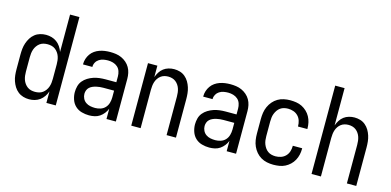

<svg xmlns="http://www.w3.org/2000/svg" viewBox="-70 -1135 3139 1543"><g transform="rotate(15 1500.0 -363.5)"><path d="M215 8Q190 8 166 1Q142 -6 122.5 -21.5Q103 -37 90 -58Q77 -79 69 -102.5Q61 -126 58.5 -150.5Q56 -175 56 -200V-320Q56 -345 58.5 -369.5Q61 -394 69 -417.5Q77 -441 90 -462Q103 -483 122.5 -498.5Q142 -514 166 -521Q190 -528 215 -528Q239 -528 262 -521.5Q285 -515 304 -501Q323 -487 336.5 -467Q350 -447 358 -424V-735H436V0H358V-96Q350 -73 336.5 -53Q323 -33 304 -19Q285 -5 262 1.5Q239 8 215 8ZM246 -62Q263 -62 279.5 -66Q296 -70 309.5 -80Q323 -90 333 -104Q343 -118 348.5 -134Q354 -150 356 -166.5Q358 -183 358 -200V-320Q358 -337 356 -353.5Q354 -370 348.5 -386Q343 -402 333 -416Q323 -430 309.5 -440Q296 -450 279.5 -454Q263 -458 246 -458Q229 -458 212.5 -454Q196 -450 182.5 -440Q169 -430 159 -416Q149 -402 143.5 -386Q138 -370 136 -353.5Q134 -337 134 -320V-200Q134 -183 136 -166.5Q138 -150 143.5 -134Q149 -118 159 -104Q169 -90 182.5 -80Q196 -70 212.5 -66Q229 -62 246 -62Z M714 8Q683 8 652.5 -0.5Q622 -9 599.5 -30Q577 -51 566.5 -81.5Q556 -112 556 -143Q556 -168 562.5 -193Q569 -218 585 -237.5Q601 -257 623 -270.5Q645 -284 669 -292Q693 -300 718 -303Q743 -306 769 -306H858V-355Q858 -376 851 -397Q844 -418 828 -432Q812 -446 791 -452Q770 -458 749 -458Q730 -458 711 -454.5Q692 -451 675.5 -440.5Q659 -430 649.5 -413Q640 -396 640 -377V-375H562V-378Q562 -401 569 -422.5Q576 -444 589 -462.5Q602 -481 620.5 -494Q639 -507 660.5 -514.5Q682 -522 704 -525Q726 -528 749 -528Q773 -528 797 -524.5Q821 -521 843 -511Q865 -501 883.5 -485Q902 -469 914 -448Q926 -427 931 -403Q936 -379 936 -355V0H858V-86Q850 -65 835.5 -46.5Q821 -28 802 -15Q783 -2 760 3Q737 8 714 8ZM746 -62Q769 -62 791.5 -69.5Q814 -77 829.5 -94Q845 -111 851.5 -134Q858 -157 858 -180V-236H769Q754 -236 739 -234.5Q724 -233 709.5 -229.5Q695 -226 681 -220Q667 -214 656 -204Q645 -194 639.5 -179.5Q634 -165 634 -150Q634 -130 643 -111.5Q652 -93 668.5 -81.5Q685 -70 705 -66Q725 -62 746 -62Z M1064 0V-520H1142V-425Q1150 -447 1162.5 -467Q1175 -487 1193.5 -501Q1212 -515 1235 -521.5Q1258 -528 1281 -528Q1306 -528 1329.5 -521Q1353 -514 1372 -498Q1391 -482 1403.5 -461Q1416 -440 1423.5 -416.5Q1431 -393 1433.5 -368.5Q1436 -344 1436 -320V0H1358V-320Q1358 -337 1356 -353.5Q1354 -370 1349 -385.5Q1344 -401 1334.5 -415Q1325 -429 1312 -439Q1299 -449 1283 -453.5Q1267 -458 1250 -458Q1233 -458 1217 -453.5Q1201 -449 1188 -439Q1175 -429 1165.5 -415Q1156 -401 1151 -385.5Q1146 -370 1144 -353.5Q1142 -337 1142 -320V0Z M1714 8Q1683 8 1652.5 -0.5Q1622 -9 1599.5 -30Q1577 -51 1566.5 -81.5Q1556 -112 1556 -143Q1556 -168 1562.5 -193Q1569 -218 1585 -237.5Q1601 -257 1623 -270.5Q1645 -284 1669 -292Q1693 -300 1718 -303Q1743 -306 1769 -306H1858V-355Q1858 -376 1851 -397Q1844 -418 1828 -432Q1812 -446 1791 -452Q1770 -458 1749 -458Q1730 -458 1711 -454.5Q1692 -451 1675.5 -440.5Q1659 -430 1649.5 -413Q1640 -396 1640 -377V-375H1562V-378Q1562 -401 1569 -422.5Q1576 -444 1589 -462.5Q1602 -481 1620.5 -494Q1639 -507 1660.5 -514.5Q1682 -522 1704 -525Q1726 -528 1749 -528Q1773 -528 1797 -524.5Q1821 -521 1843 -511Q1865 -501 1883.5 -485Q1902 -469 1914 -448Q1926 -427 1931 -403Q1936 -379 1936 -355V0H1858V-86Q1850 -65 1835.5 -46.5Q1821 -28 1802 -15Q1783 -2 1760 3Q1737 8 1714 8ZM1746 -62Q1769 -62 1791.5 -69.5Q1814 -77 1829.5 -94Q1845 -111 1851.5 -134Q1858 -157 1858 -180V-236H1769Q1754 -236 1739 -234.5Q1724 -233 1709.5 -229.5Q1695 -226 1681 -220Q1667 -214 1656 -204Q1645 -194 1639.5 -179.5Q1634 -165 1634 -150Q1634 -130 1643 -111.5Q1652 -93 1668.5 -81.5Q1685 -70 1705 -66Q1725 -62 1746 -62Z M2247 8Q2220 8 2193.5 2.5Q2167 -3 2144 -16.5Q2121 -30 2103.5 -50.5Q2086 -71 2075 -95.5Q2064 -120 2060 -146.5Q2056 -173 2056 -200V-320Q2056 -347 2060 -373.5Q2064 -400 2075 -424.5Q2086 -449 2103.5 -469.5Q2121 -490 2144 -503.5Q2167 -517 2193.5 -522.5Q2220 -528 2247 -528Q2272 -528 2297 -524Q2322 -520 2344 -509Q2366 -498 2384.5 -480.5Q2403 -463 2415 -441Q2427 -419 2432.5 -394.5Q2438 -370 2438 -345V-340H2360V-343Q2360 -366 2353 -388Q2346 -410 2330 -426.5Q2314 -443 2292 -450.5Q2270 -458 2247 -458Q2230 -458 2213.5 -454Q2197 -450 2183 -440Q2169 -430 2159.5 -416Q2150 -402 2144 -386.5Q2138 -371 2136 -354Q2134 -337 2134 -320V-200Q2134 -183 2136 -166Q2138 -149 2144 -133.5Q2150 -118 2159.5 -104Q2169 -90 2183 -80Q2197 -70 2213.5 -66Q2230 -62 2247 -62Q2270 -62 2292 -69.5Q2314 -77 2330 -93.5Q2346 -110 2353 -132Q2360 -154 2360 -177V-180H2438V-175Q2438 -150 2432.5 -125.5Q2427 -101 2415 -79Q2403 -57 2384.5 -39.5Q2366 -22 2344 -11Q2322 0 2297 4Q2272 8 2247 8Z M2564 0V-735H2642V-425Q2650 -447 2662.5 -467Q2675 -487 2693.5 -501Q2712 -515 2735 -521.5Q2758 -528 2781 -528Q2806 -528 2829.5 -521Q2853 -514 2872 -498Q2891 -482 2903.5 -461Q2916 -440 2923.5 -416.5Q2931 -393 2933.5 -368.5Q2936 -344 2936 -320V0H2858V-320Q2858 -337 2856 -353.5Q2854 -370 2849 -385.5Q2844 -401 2834.5 -415Q2825 -429 2812 -439Q2799 -449 2783 -453.5Q2767 -458 2750 -458Q2733 -458 2717 -453.5Q2701 -449 2688 -439Q2675 -429 2665.5 -415Q2656 -401 2651 -385.5Q2646 -370 2644 -353.5Q2642 -337 2642 -320V0Z"/></g></svg>

Font: Huly
Style: Regular
Weight: 400
Designer: Belleve Invis
Foundry: Belleve Invis
Version: Version 33.2.5; ttfautohint (v1.8.4)